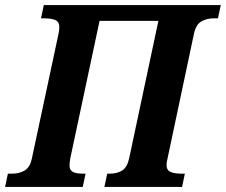

<svg xmlns="http://www.w3.org/2000/svg" viewBox="-52 -734 887 754"><path d="M-32 0 -21 -52H-4Q24 -52 45 -64.5Q66 -77 73 -111L178 -602Q181 -617 181 -628Q181 -648 166 -655Q151 -662 122 -662H109L120 -714H815L804 -662H787Q760 -662 739 -650Q718 -638 710 -603L606 -112Q602 -97 602 -86Q602 -66 617.5 -59Q633 -52 661 -52H674L663 0H358L369 -52H380Q407 -52 427 -64Q447 -76 455 -111L570 -652H339L224 -112Q221 -95 221 -84Q221 -66 234 -59Q247 -52 273 -52H284L273 0Z"/></svg>

Font: Noto Serif SemiCondensed
Style: Bold Italic
Weight: 700
Width: 4
Italic angle: -12°
Designer: Monotype Design Team
Foundry: Monotype Imaging Inc.
Version: Version 2.014